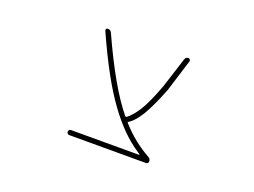

<svg xmlns="http://www.w3.org/2000/svg" viewBox="-85 -725 1169 883"><g transform="rotate(20 500.0 -283.5)"><path d="M310.5 -23.4Q305.7 -23.4 302.2 -27.3Q298.8 -31.2 298.8 -36.1Q298.8 -41 302.2 -44.4Q305.7 -47.9 310.5 -47.9H643.6Q644.5 -47.9 645 -48.8Q645.5 -49.8 644.5 -50.8L634.8 -57.6Q550.8 -112.3 475.6 -215.8Q395.5 -324.2 302.7 -531.2Q300.8 -536.1 303.2 -540Q305.7 -543.9 310.5 -543.9Q324.2 -543.9 330.1 -531.2Q434.6 -300.8 523.4 -193.4Q526.4 -190.4 530.3 -192.4Q553.7 -209 581.1 -251Q607.4 -293 640.6 -381.8L688.5 -531.2Q692.4 -543.9 705.1 -543.9Q710 -543.9 712.9 -540Q715.8 -536.1 714.8 -531.2L665 -371.1Q629.9 -283.2 602.5 -237.3Q575.2 -192.4 546.9 -173.8H544.9Q542 -170.9 544.9 -168L545.9 -167Q607.4 -97.7 688.5 -52.7Q698.2 -46.9 698.2 -35.2Q698.2 -30.3 694.8 -26.9Q691.4 -23.4 686.5 -23.4Z"/></g></svg>

Font: Rounded-L Mgen+ 2m thin
Style: Regular
Weight: 100
Designer: [Source Han Sans]
Ryoko NISHIZUKA  (kana & ideographs); Paul D. Hunt (Latin, Greek & Cyrillic); Wenlong ZHANG  (bopomofo
Version: Version 1.059.20150602